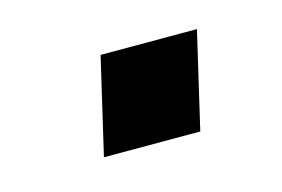

<svg xmlns="http://www.w3.org/2000/svg" viewBox="-37 -194 376 256"><g transform="rotate(-15 151.5 -66.5)"><path d="M82 0 113 -133H246L215 0Z"/></g></svg>

Font: Coval
Style: ExtraBold Italic
Weight: 800
Foundry: Context Ltd
Version: Version 001.000